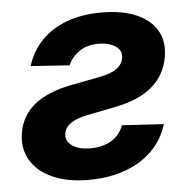

<svg xmlns="http://www.w3.org/2000/svg" viewBox="-45 -598 651 653"><g transform="rotate(-5 280.5 -271.5)"><path d="M69 -392.2Q84 -441.5 118.4 -477.5Q152.8 -513.5 204.9 -533.1Q256.9 -552.7 324.9 -552.7Q394.1 -552.7 442.3 -532.2Q490.6 -511.7 512.9 -473.8Q535.1 -435.9 526.2 -383.5Q516.2 -323.6 471.6 -284.4Q427 -245.3 343.5 -228.5L246.4 -209.2Q209.4 -201.7 189.6 -188.1Q169.8 -174.4 166.3 -153Q162.2 -128 185 -111.9Q207.7 -95.8 248.1 -95.8Q288.7 -95.8 318.1 -113Q347.6 -130.1 360.8 -164.6L503.1 -156Q487.3 -104.4 450.2 -67Q413 -29.7 357.4 -9.5Q301.8 10.7 230.7 10.7Q160.9 10.7 110.2 -11.7Q59.4 -34.2 35.2 -74.5Q10.9 -114.9 19.5 -168.5Q29.3 -226.6 73.8 -263.1Q118.4 -299.6 200.5 -315.8L301.7 -335.3Q341.1 -343.4 359.4 -357.3Q377.6 -371.1 381.2 -391.9Q385.7 -417.3 363.5 -432.5Q341.3 -447.7 305.6 -447.7Q265.1 -447.7 238.5 -428.6Q211.9 -409.5 201.3 -383.2Z"/></g></svg>

Font: Inter Variable
Style: Italic
Weight: 400
Italic angle: -9.39999°
Designer: Rasmus Andersson
Foundry: rsms
Version: Version 4.001;git-9221beed3